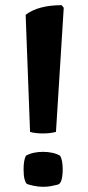

<svg xmlns="http://www.w3.org/2000/svg" viewBox="-20 -711 338 741"><path d="M96 -202 79 -654Q128 -691 218 -691L226 -681L196 -202Q175 -196 145 -196Q131 -196 118 -197.5Q105 -199 96 -202ZM80 -110Q94 -118 111 -121.5Q128 -125 146 -125Q164 -125 181 -121.5Q198 -118 212 -110Q222 -93 222 -57Q222 -33 217.5 -17Q213 -1 203 1.5Q193 4 178.5 7Q164 10 146 10Q128 10 107.5 5.5Q87 1 83 -2Q79 -5 75 -18.5Q71 -32 71 -57Q71 -93 80 -110Z"/></svg>

Font: Signika
Style: Semibold
Weight: 600
Designer: Anna Giedrys
Foundry: Anna Giedrys
Version: Version 1.001